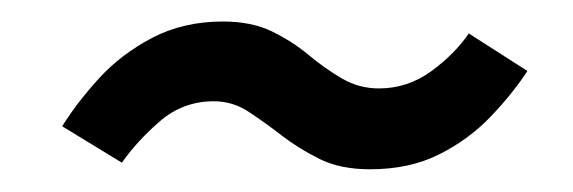

<svg xmlns="http://www.w3.org/2000/svg" viewBox="-20 -404 522 175"><path d="M317.2 -249.7Q290.1 -249.7 271.1 -259.2Q252 -268.7 236.5 -280.7Q221 -292.7 206.5 -302.2Q192 -311.7 175 -311.7Q147 -311.7 126 -293.7Q105.1 -275.7 91.1 -255.7L36.7 -288.9Q49.8 -310.1 69.9 -332.2Q89.9 -354.3 118.5 -369.4Q147.1 -384.4 183.1 -384.4Q209.2 -384.4 227.8 -375.4Q246.3 -366.4 261.3 -353.9Q276.3 -341.4 291.8 -332.4Q307.3 -323.4 325.3 -323.4Q351.4 -323.4 372.8 -338.9Q394.2 -354.4 407.3 -373.5L460.7 -339.3Q447.6 -319.1 427.5 -298Q407.4 -276.9 380.3 -263.3Q353.3 -249.7 317.2 -249.7Z"/></svg>

Font: Fira Sans Variable
Style: Italic
Weight: 397
Italic angle: -8°
Designer: Carrois Corporate & Edenspiekermann AG
Foundry: Carrois Corporate GbR & Edenspiekermann AG
Version: Version 4.202